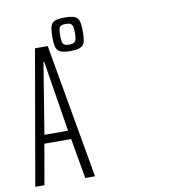

<svg xmlns="http://www.w3.org/2000/svg" viewBox="-89 -891 860 968"><g transform="rotate(-10 341.5 -407.5)"><path d="M13 0 133 -688H198L319 0H269L233 -206H96L60 0ZM104 -250H225L167 -612H163ZM306 -643Q281 -643 265.5 -647.5Q250 -652 242 -661.5Q234 -671 231.5 -687.5Q229 -704 229 -729Q229 -754 231.5 -770.5Q234 -787 242 -797Q250 -807 265.5 -811Q281 -815 307 -815Q333 -815 348.5 -811Q364 -807 372 -797Q380 -787 382.5 -770.5Q385 -754 385 -729Q385 -704 382.5 -687.5Q380 -671 372 -661.5Q364 -652 348.5 -647.5Q333 -643 306 -643ZM306 -676Q323 -676 331 -681Q339 -686 342 -697.5Q345 -709 345 -729Q345 -751 342 -762Q339 -773 331 -777.5Q323 -782 306 -782Q290 -782 282 -777.5Q274 -773 271.5 -762Q269 -751 269 -729Q269 -709 271.5 -697.5Q274 -686 282.5 -681Q291 -676 306 -676Z"/></g></svg>

Font: Saira UltraCondensed Light
Style: Regular
Weight: 300
Width: 1
Designer: Hector Gatti with collaboration of the Omnibus-Type team
Foundry: Omnibus-Type
Version: Version 1.101